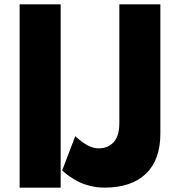

<svg xmlns="http://www.w3.org/2000/svg" viewBox="-20 -845 825 880"><path d="M258 -825V15H70V-825ZM715 -825V-233Q715 -112 648.5 -48.5Q582 15 458 15Q425 15 393 7Q361 -1 339 -12.5Q317 -24 299.5 -36Q282 -48 274 -56L265 -64L325 -221Q384 -165 432 -165Q475 -165 501 -193.5Q527 -222 527 -281V-825Z"/></svg>

Font: Hussar
Style: BoldWeb
Weight: 700
Foundry: Cannot Into Space Fonts
Version: Version 2.00